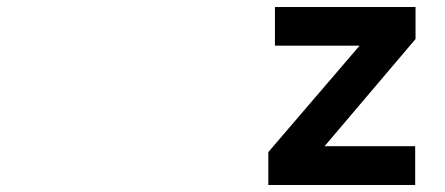

<svg xmlns="http://www.w3.org/2000/svg" viewBox="-20 -531 1276 551"><path d="M750 0V-94.5L1012 -400H769V-511H1172.5V-419L911.5 -111.5H1171.5V0Z"/></svg>

Font: Undotted
Style: Bold
Weight: 700
Designer: Delve Withrington, Dave Bailey, Thomas Jockin
Foundry: Delve Fonts LLC
Version: Version 4.000